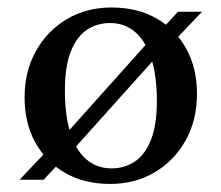

<svg xmlns="http://www.w3.org/2000/svg" viewBox="-20 -468 576 500"><path d="M31 0 113.5 -87 133.5 -99 373.5 -367 394.5 -384.5 443.5 -437.5H506L426 -353L405.5 -340L164 -71L144 -53.5L93.5 0ZM270.5 -29.5Q305 -29.5 331.8 -47.8Q358.5 -66 373.5 -104.8Q388.5 -143.5 388.5 -204.5Q388.5 -271 373.8 -316.2Q359 -361.5 331.8 -384.8Q304.5 -408 266.5 -408Q232 -408 205.5 -389.8Q179 -371.5 164 -332.8Q149 -294 149 -232.5Q149 -166.5 163.5 -121Q178 -75.5 205.5 -52.5Q233 -29.5 270.5 -29.5ZM266.5 11Q200 11 150 -17.5Q100 -46 72 -96.8Q44 -147.5 44 -214Q44 -282 73.5 -335Q103 -388 154.2 -418.2Q205.5 -448.5 270.5 -448.5Q337.5 -448.5 387.5 -420Q437.5 -391.5 465.2 -340.8Q493 -290 493 -223.5Q493 -155.5 463.5 -102.5Q434 -49.5 382.8 -19.2Q331.5 11 266.5 11Z"/></svg>

Font: Newsreader 24pt Medium
Style: Regular
Weight: 500
Designer: Hugues Gentile
Foundry: Production Type
Version: Version 1.003